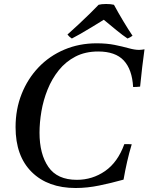

<svg xmlns="http://www.w3.org/2000/svg" viewBox="-20 -928 744 962"><path d="M359 14Q220 14 139 -66Q58 -146 58 -291Q58 -381 88.5 -457.5Q119 -534 173.5 -591Q228 -648 302.5 -679.5Q377 -711 464 -711Q515 -711 554.5 -703Q594 -695 624.5 -686.5Q655 -678 677 -678Q683 -678 691 -679Q699 -680 704 -681Q698 -638 692.5 -591.5Q687 -545 682 -494Q673 -493 664.5 -492.5Q656 -492 647 -492Q642 -580 600 -625Q558 -670 472 -670Q407 -670 358 -644.5Q309 -619 274.5 -576Q240 -533 218.5 -479.5Q197 -426 187.5 -370Q178 -314 178 -263Q178 -156 222.5 -91.5Q267 -27 365 -27Q443 -27 506.5 -71Q570 -115 603 -206Q611 -206 621.5 -206Q632 -206 640 -205Q627 -162 617 -118Q607 -74 599 -28Q538 -11 477.5 1.5Q417 14 359 14ZM500 -829Q474 -813 443 -794Q412 -775 384 -759Q356 -743 340 -735Q327 -743 318 -755Q345 -779 374.5 -806.5Q404 -834 430.5 -860Q457 -886 474 -904Q488 -908 512 -908Q536 -908 551 -904Q572 -865 597.5 -822.5Q623 -780 644 -749Q632 -740 619 -735Q596 -750 562.5 -777.5Q529 -805 500 -829Z"/></svg>

Font: Tiro Devanagari Marathi
Style: Italic
Weight: 400
Italic angle: -11°
Designer: Devanagari: John Hudson & Fiona Ross, assisted by Paul Hanslow. Latin: John Hudson with Paul Hanslow, assisted by Kaja S
Foundry: Tiro Typeworks Ltd.
Version: Version 1.52